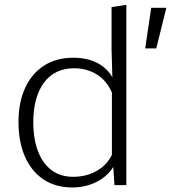

<svg xmlns="http://www.w3.org/2000/svg" viewBox="-20 -782 723 811"><path d="M285.6 9.8Q214.4 9.8 163.3 -24.4Q112.3 -58.6 85.2 -120.8Q58.1 -183.1 58.1 -267.1Q58.1 -349.6 86.2 -410.6Q114.3 -471.7 166 -504.9Q217.8 -538.1 289.1 -538.1Q348.6 -538.1 390.9 -516.1Q433.1 -494.1 454.6 -455.6L451.2 -571.8V-752L513.7 -761.7V0H463.4L458.5 -76.7Q432.1 -35.2 386 -12.7Q339.8 9.8 285.6 9.8ZM288.6 -35.2Q344.2 -35.2 387.9 -59.8Q431.6 -84.5 452.6 -127.9V-391.6Q429.7 -442.9 387.7 -468.3Q345.7 -493.7 292.5 -493.7Q252 -493.7 220 -478.3Q188 -462.9 166 -433.3Q144 -403.8 132.3 -361.8Q120.6 -319.8 120.6 -267.1Q120.6 -195.3 140.4 -143.3Q160.2 -91.3 197.8 -63.2Q235.4 -35.2 288.6 -35.2ZM593.3 -577.6 618.7 -749H682.6L640.1 -577.6Z"/></svg>

Font: Comme ExtraLight
Style: Regular
Weight: 250
Version: Version 1.000;gftools[0.9.27]